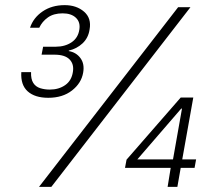

<svg xmlns="http://www.w3.org/2000/svg" viewBox="-20 -728 824 748"><path d="M168 -347Q116 -347 88 -372Q60 -397 63 -447H101Q100 -420 109.5 -405Q119 -390 136.5 -384.5Q154 -379 174 -379Q209 -379 234 -396.5Q259 -414 264 -448Q269 -478 251 -496.5Q233 -515 192 -515H142L148 -546H197Q233 -546 258.5 -563Q284 -580 289 -612Q294 -641 276 -658.5Q258 -676 224 -676Q189 -676 166.5 -660Q144 -644 133 -620H97Q110 -659 146 -683.5Q182 -708 232 -708Q278 -708 307.5 -682.5Q337 -657 329 -613Q324 -580 301.5 -559Q279 -538 248 -531V-529Q277 -524 293.5 -501.5Q310 -479 304 -445Q297 -404 260.5 -375.5Q224 -347 168 -347ZM132 0 674 -700H722L180 0ZM633 0 645 -74H467L473 -106L684 -348H733L690 -107H744L738 -74H684L671 0ZM515 -107H654L689 -305H686Z"/></svg>

Font: DM Sans 36pt ExtraLight
Style: Italic
Weight: 250
Italic angle: -10°
Designer: Colophon Foundry, Jonny Pinhorn
Foundry: Colophon Foundry
Version: Version 4.004;gftools[0.9.30]